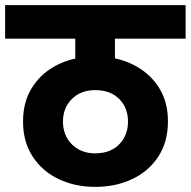

<svg xmlns="http://www.w3.org/2000/svg" viewBox="-37 -760 745 750"><path d="M335 -30Q256 -30 192 -60.5Q128 -91 90.5 -148.5Q53 -206 53 -285Q53 -354 80.5 -404.5Q108 -455 154 -487Q200 -519 257 -531V-609H-17V-740H688V-609H412V-532Q469 -520 516 -488Q563 -456 591 -405.5Q619 -355 619 -285Q619 -206 581.5 -148.5Q544 -91 479.5 -60.5Q415 -30 335 -30ZM335 -161Q394 -161 428.5 -196Q463 -231 463 -285Q463 -339 428.5 -373.5Q394 -408 335 -408Q279 -408 244 -373.5Q209 -339 209 -285Q209 -231 244 -196Q279 -161 335 -161Z"/></svg>

Font: Poppins
Style: Bold
Weight: 700
Designer: Ninad Kale (Devanagari), Jonny Pinhorn (Latin)
Version: Version 5.002